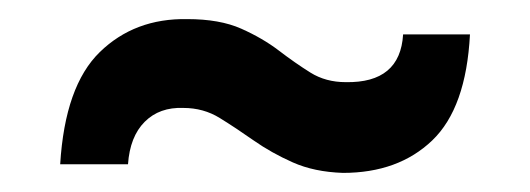

<svg xmlns="http://www.w3.org/2000/svg" viewBox="-20 -471 555 201"><path d="M43 -299Q48 -381 84.5 -416.5Q121 -452 176 -451Q210 -451 232.5 -441Q255 -431 272 -418Q289 -405 305 -395Q321 -385 342 -385Q399 -384 402 -435H472Q468 -358 432.5 -324Q397 -290 339 -290Q309 -291 286.5 -301Q264 -311 245.5 -324Q227 -337 210 -347.5Q193 -358 172 -358Q147 -359 131.5 -343.5Q116 -328 114 -299Z"/></svg>

Font: Big Shoulders Display ExtraBold
Style: Regular
Weight: 800
Designer: Patric King
Foundry: XO Type Co
Version: Version 1.000; ttfautohint (v1.8.2)